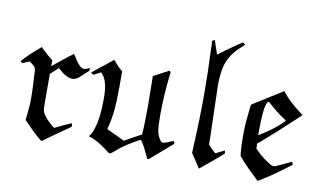

<svg xmlns="http://www.w3.org/2000/svg" viewBox="-73 -841 1733 1026"><g transform="rotate(10 793.5 -327.5)"><path d="M107 -467 115 -474 128 -461Q162 -429 182 -414V-382L235 -425Q247 -435 261.5 -446Q276 -457 283 -462L290 -468L297 -459Q324 -411 345 -401Q351 -398 357 -398Q365 -398 377 -404Q379 -405 381 -406Q383 -407 384 -408H386Q386 -404 387 -400V-393L369 -377Q349 -359 341 -351Q324 -335 303 -335Q291 -335 276 -342Q255 -351 234 -371L224 -379Q221 -376 213 -369Q205 -362 198 -355L182 -340V-243Q182 -164 183 -151.5Q184 -139 189 -129Q200 -108 228 -82Q252 -60 254 -60Q256 -60 298 -81Q342 -101 343 -101Q344 -100 345.5 -91.5Q347 -83 346 -82Q313 -59 273 -31L200 21Q173 3 117 -55L97 -75L99 -92Q106 -147 106 -196Q106 -241 102 -305Q101 -349 97 -355Q95 -359 95 -361Q95 -364 77 -378L65 -387L48 -380Q30 -372 29 -372Q28 -371 22.5 -374.5Q17 -378 17 -380Q17 -382 22 -387Q52 -421 107 -467Z M809 -468Q813 -465 816 -461L813 -435Q801 -327 801 -226Q801 -171 804.5 -145.5Q808 -120 823 -96Q831 -84 841 -83Q850 -83 881 -96L895 -102Q896 -102 899 -96Q902 -90 902 -88Q888 -75 847.5 -40.5Q807 -6 790 9Q781 18 777 17L773 16Q751 -31 744 -44Q725 -77 722 -77Q716 -77 674 -51Q629 -25 592 9Q575 23 570 23Q566 23 546 7Q496 -31 458 -44L446 -48Q445 -48 446 -50Q447 -52 450 -55Q464 -74 471 -102Q489 -157 489 -262Q489 -356 456 -390L451 -396Q438 -390 412 -376Q409 -377 403.5 -381Q398 -385 398 -386Q417 -401 453.5 -430Q490 -459 508 -474Q538 -437 560 -421V-339Q559 -244 556 -217Q550 -158 539 -117Q535 -103 536 -103Q536 -102 585 -80L633 -57Q693 -91 724 -107V-116Q728 -161 728 -268Q728 -291 727 -343Q726 -395 726 -412V-424Q771 -449 809 -468Z M1127 -76 1173 -99Q1175 -99 1176 -91Q1177 -83 1176 -82L1168 -76Q1161 -69 1147 -57Q1133 -45 1120 -34Q1099 -17 1078 0.5Q1057 18 1054 20Q1046 8 1029 -18Q1012 -44 1004 -56L1005 -89Q1013 -247 1013 -373Q1013 -494 1007 -621Q1007 -653 1005 -659V-665L1012 -668L1019 -672L1024 -655Q1028 -642 1037 -617L1044 -597Q1046 -597 1063 -611Q1105 -642 1146 -670L1170 -685Q1171 -685 1176.5 -680Q1182 -675 1182 -674Q1176 -668 1168 -661Q1119 -619 1098 -570Q1077 -521 1077 -438Q1077 -411 1081 -290Q1085 -169 1085 -147V-117Q1090 -110 1107 -93Q1124 -76 1127 -76Z M1539 -103Q1539 -101 1541.5 -94.5Q1544 -88 1544 -87L1523 -71Q1479 -38 1433 -6Q1377 30 1375 30Q1374 30 1363.5 20Q1353 10 1338 -4.5Q1323 -19 1313 -29Q1289 -53 1262 -85L1260 -99Q1256 -139 1256 -190Q1256 -256 1263 -312Q1267 -358 1270 -365L1280 -372Q1291 -378 1312.5 -392Q1334 -406 1352 -417L1432 -467Q1470 -417 1535 -369L1550 -358L1541 -349Q1435 -249 1355 -180L1337 -166L1338 -152V-139L1351 -126Q1384 -93 1428 -67Q1438 -62 1446 -62Q1451 -62 1474.5 -72.5Q1498 -83 1518 -93ZM1365 -393Q1361 -397 1360 -397Q1357 -395 1355 -393Q1335 -373 1335 -219V-211Q1338 -211 1372 -234Q1421 -266 1454 -299L1468 -313L1453 -323Q1430 -338 1405 -358Q1399 -363 1383 -377Q1367 -391 1365 -393Z"/></g></svg>

Font: KaTeX_Fraktur
Style: Regular
Weight: 400
Version: Version 1.1; ttfautohint (v1.3)